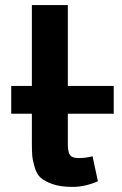

<svg xmlns="http://www.w3.org/2000/svg" viewBox="-20 -720 480 753"><path d="M364 -9Q313 13 265 13Q217 13 186 2Q155 -9 139.5 -23Q124 -37 116 -64Q108 -91 106.5 -109.5Q105 -128 105 -161V-274H24V-383H105V-700H246V-383H426V-274H246V-153Q246 -124 254.5 -112Q263 -100 289 -100Q315 -100 343 -107Z"/></svg>

Font: Rambla
Style: Bold
Weight: 700
Designer: Martin Sommaruga
Foundry: Martin Sommaruga
Version: Version 1.001